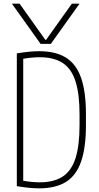

<svg xmlns="http://www.w3.org/2000/svg" viewBox="-20 -1020 540 1050"><path d="M45 -1000H87L228 -802H232L373 -1000H415L258 -780H202ZM194 10Q142 10 72 -2V-728Q142 -740 194 -740Q284 -740 340.5 -705Q397 -670 423.5 -594Q450 -518 450 -395V-335Q450 -213 423.5 -136.5Q397 -60 340.5 -25Q284 10 194 10ZM98 -33Q125 -28 150 -25.5Q175 -23 197 -23Q275 -23 323 -54.5Q371 -86 393 -155Q415 -224 415 -336V-394Q415 -506 393 -575Q371 -644 323 -675.5Q275 -707 197 -707Q175 -707 150 -704.5Q125 -702 98 -697L107 -711V-19Z"/></svg>

Font: M PLUS 1 Code ExtraLight
Style: Regular
Weight: 250
Designer: Coji Morishita
Foundry: UNDERFOREST DESIGN
Version: Version 1.002